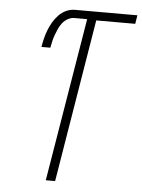

<svg xmlns="http://www.w3.org/2000/svg" viewBox="-53 -777 607 819"><g transform="rotate(5 251.0 -367.5)"><path d="M174 0 290 -700H235Q221 -700 207.5 -692.5Q194 -685 184.5 -673Q175 -661 169 -647.5Q163 -634 158 -620.5Q153 -607 150 -593Q147 -579 144 -565H106Q109 -583 113.5 -601.5Q118 -620 125 -638Q132 -656 142 -673Q152 -690 166 -704.5Q180 -719 198 -727Q216 -735 234 -735H502L496 -698H329L214 0Z"/></g></svg>

Font: Iosevka Extralight
Style: Italic
Weight: 200
Italic angle: -9°
Monospace: yes
Designer: Belleve Invis
Foundry: Belleve Invis
Version: Version 32.5.0; ttfautohint (v1.8.4)